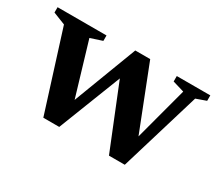

<svg xmlns="http://www.w3.org/2000/svg" viewBox="-89 -642 960 841"><g transform="rotate(30 391.0 -222.0)"><path d="M661 -399.5 602.5 -417V-444.5H772V-417L721.5 -399L599.5 6H519.5L378 -344.5L408.5 -354L268 6H187.5L61.5 -393L-0.5 -417.5V-444.5H247V-417L187.5 -397.5L279 -90.5L252.5 -91.5L389 -450.5H464.5L605.5 -90.5L578.5 -91Z"/></g></svg>

Font: Newsreader 16pt SemiBold
Style: Regular
Weight: 600
Designer: Hugues Gentile
Foundry: Production Type
Version: Version 1.003